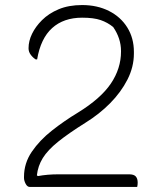

<svg xmlns="http://www.w3.org/2000/svg" viewBox="-20 -740 640 760"><path d="M305 -720Q365 -720 411.5 -696.5Q458 -673 484 -631Q510 -589 510 -535V-528Q510 -475 484.5 -425Q459 -375 416 -331.5Q373 -288 318 -254Q251 -212 210 -179Q169 -146 149.5 -114.5Q130 -83 126 -46L130 -43Q167 -50 212 -50H491Q510 -50 517.5 -41.5Q525 -33 525 -17Q525 -8 523 0H98Q88 0 81.5 -12.5Q75 -25 75 -36V-40Q75 -94 106 -139.5Q137 -185 186 -223.5Q235 -262 288 -294Q379 -350 419 -409.5Q459 -469 459 -536V-538Q459 -588 428 -633Q406 -651 378.5 -660.5Q351 -670 305 -670Q232 -670 186.5 -629Q141 -588 127 -505H121Q110 -512 101.5 -523.5Q93 -535 93 -549Q93 -578 107 -606.5Q121 -635 146 -660Q173 -687 212.5 -703.5Q252 -720 305 -720Z"/></svg>

Font: Recursive Mn Csl St Lt
Style: Regular
Weight: 300
Monospace: yes
Version: Version 1.079;hotconv 1.0.112;makeotfexe 2.5.65598; ttfautoh